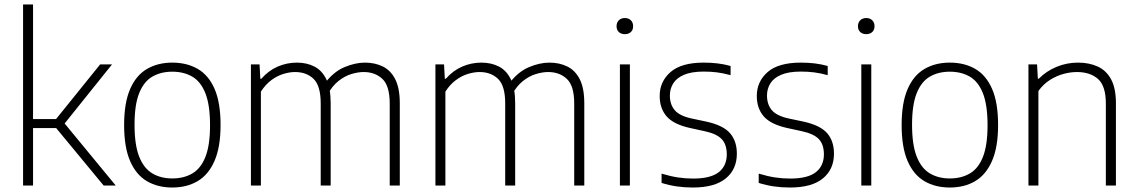

<svg xmlns="http://www.w3.org/2000/svg" viewBox="-20 -828 5077 857"><path d="M442.5 0 214 -276.5 427 -540.5H480L263 -270V-283.5L496.5 0ZM119 -256.5V-296.5H238.5V-256.5ZM83 0V-808H127.5V0Z M749 9Q684.5 9 636 -19.2Q587.5 -47.5 560.8 -109Q534 -170.5 534 -270Q534 -369 560.8 -430.5Q587.5 -492 636 -520.2Q684.5 -548.5 749 -548.5Q814 -548.5 862.5 -520.5Q911 -492.5 937.8 -431.2Q964.5 -370 964.5 -270Q964.5 -171.5 937.5 -109.8Q910.5 -48 862.2 -19.5Q814 9 749 9ZM749 -31.5Q800.5 -31.5 838.5 -53.8Q876.5 -76 897 -128Q917.5 -180 917.5 -269Q917.5 -359 897 -411.2Q876.5 -463.5 838.5 -485.8Q800.5 -508 749 -508Q698 -508 660 -486Q622 -464 601.2 -412.2Q580.5 -360.5 580.5 -271.5Q580.5 -181.5 601.2 -129Q622 -76.5 660 -54Q698 -31.5 749 -31.5Z M1100 0V-540.5H1138.5L1142 -476.5H1146.5Q1178.5 -513 1219.5 -530.8Q1260.5 -548.5 1305 -548.5Q1349 -548.5 1383 -531.2Q1417 -514 1436.5 -474.2Q1456 -434.5 1456 -367.5V0H1411.5V-366Q1411.5 -445 1379.8 -475.8Q1348 -506.5 1297 -506.5Q1272.5 -506.5 1244.8 -498Q1217 -489.5 1191 -470.2Q1165 -451 1144.5 -419V0ZM1719.5 0V-366Q1719.5 -445 1686.8 -475.8Q1654 -506.5 1603 -506.5Q1578 -506.5 1548.2 -497.5Q1518.5 -488.5 1490.5 -466.2Q1462.5 -444 1441.5 -405L1427 -452.5Q1467.5 -507 1516.2 -527.8Q1565 -548.5 1609 -548.5Q1653.5 -548.5 1688.8 -531.2Q1724 -514 1744.2 -474.2Q1764.5 -434.5 1764.5 -367V0Z M1923.5 0V-540.5H1962L1965.5 -476.5H1970Q2002 -513 2043 -530.8Q2084 -548.5 2128.5 -548.5Q2172.5 -548.5 2206.5 -531.2Q2240.5 -514 2260 -474.2Q2279.5 -434.5 2279.5 -367.5V0H2235V-366Q2235 -445 2203.2 -475.8Q2171.5 -506.5 2120.5 -506.5Q2096 -506.5 2068.2 -498Q2040.5 -489.5 2014.5 -470.2Q1988.5 -451 1968 -419V0ZM2543 0V-366Q2543 -445 2510.2 -475.8Q2477.5 -506.5 2426.5 -506.5Q2401.5 -506.5 2371.8 -497.5Q2342 -488.5 2314 -466.2Q2286 -444 2265 -405L2250.5 -452.5Q2291 -507 2339.8 -527.8Q2388.5 -548.5 2432.5 -548.5Q2477 -548.5 2512.2 -531.2Q2547.5 -514 2567.8 -474.2Q2588 -434.5 2588 -367V0Z M2747 0V-540.5H2791.5V0ZM2769 -675.5Q2752.5 -675.5 2742.2 -685Q2732 -694.5 2732 -711Q2732 -727.5 2742.2 -737.5Q2752.5 -747.5 2769 -747.5Q2785.5 -747.5 2795.8 -737.5Q2806 -727.5 2806 -711Q2806 -694.5 2795.8 -685Q2785.5 -675.5 2769 -675.5Z M3072.5 9Q3034.5 9 3000.5 4Q2966.5 -1 2933 -11.5V-53Q2973 -41 3006.2 -36Q3039.5 -31 3074 -31Q3151.5 -31 3187.8 -59.2Q3224 -87.5 3224 -139Q3224 -183.5 3201.2 -207.2Q3178.5 -231 3125 -242.5L3058.5 -257Q2985.5 -273.5 2955 -309.2Q2924.5 -345 2924.5 -399.5Q2924.5 -464 2972.8 -506.2Q3021 -548.5 3121 -548.5Q3153.5 -548.5 3183 -545Q3212.5 -541.5 3241 -533.5V-492.5Q3208 -501.5 3180.2 -505Q3152.5 -508.5 3121.5 -508.5Q3066.5 -508.5 3033.2 -494.2Q3000 -480 2985 -455.8Q2970 -431.5 2970 -401.5Q2970 -362.5 2991 -337Q3012 -311.5 3065 -299.5L3131.5 -285.5Q3207.5 -269 3238.2 -233.8Q3269 -198.5 3269 -142Q3269 -72.5 3219.8 -31.8Q3170.5 9 3072.5 9Z M3506 9Q3468 9 3434 4Q3400 -1 3366.5 -11.5V-53Q3406.5 -41 3439.8 -36Q3473 -31 3507.5 -31Q3585 -31 3621.2 -59.2Q3657.5 -87.5 3657.5 -139Q3657.5 -183.5 3634.8 -207.2Q3612 -231 3558.5 -242.5L3492 -257Q3419 -273.5 3388.5 -309.2Q3358 -345 3358 -399.5Q3358 -464 3406.2 -506.2Q3454.5 -548.5 3554.5 -548.5Q3587 -548.5 3616.5 -545Q3646 -541.5 3674.5 -533.5V-492.5Q3641.5 -501.5 3613.8 -505Q3586 -508.5 3555 -508.5Q3500 -508.5 3466.8 -494.2Q3433.5 -480 3418.5 -455.8Q3403.5 -431.5 3403.5 -401.5Q3403.5 -362.5 3424.5 -337Q3445.5 -311.5 3498.5 -299.5L3565 -285.5Q3641 -269 3671.8 -233.8Q3702.5 -198.5 3702.5 -142Q3702.5 -72.5 3653.2 -31.8Q3604 9 3506 9Z M3824.5 0V-540.5H3869V0ZM3846.5 -675.5Q3830 -675.5 3819.8 -685Q3809.5 -694.5 3809.5 -711Q3809.5 -727.5 3819.8 -737.5Q3830 -747.5 3846.5 -747.5Q3863 -747.5 3873.2 -737.5Q3883.5 -727.5 3883.5 -711Q3883.5 -694.5 3873.2 -685Q3863 -675.5 3846.5 -675.5Z M4219.5 9Q4155 9 4106.5 -19.2Q4058 -47.5 4031.2 -109Q4004.5 -170.5 4004.5 -270Q4004.5 -369 4031.2 -430.5Q4058 -492 4106.5 -520.2Q4155 -548.5 4219.5 -548.5Q4284.5 -548.5 4333 -520.5Q4381.5 -492.5 4408.2 -431.2Q4435 -370 4435 -270Q4435 -171.5 4408 -109.8Q4381 -48 4332.8 -19.5Q4284.5 9 4219.5 9ZM4219.5 -31.5Q4271 -31.5 4309 -53.8Q4347 -76 4367.5 -128Q4388 -180 4388 -269Q4388 -359 4367.5 -411.2Q4347 -463.5 4309 -485.8Q4271 -508 4219.5 -508Q4168.5 -508 4130.5 -486Q4092.5 -464 4071.8 -412.2Q4051 -360.5 4051 -271.5Q4051 -181.5 4071.8 -129Q4092.5 -76.5 4130.5 -54Q4168.5 -31.5 4219.5 -31.5Z M4570.5 0V-540.5H4609L4612.5 -477H4617Q4651.5 -511.5 4696.8 -530Q4742 -548.5 4791.5 -548.5Q4841.5 -548.5 4879.8 -531Q4918 -513.5 4939.5 -473.8Q4961 -434 4961 -366.5V0H4916V-365.5Q4916 -444.5 4881 -475.5Q4846 -506.5 4786.5 -506.5Q4759.5 -506.5 4728.5 -498.5Q4697.5 -490.5 4667.8 -472Q4638 -453.5 4615 -422V0Z"/></svg>

Font: Encode Sans Condensed Thin ExtraLight
Style: Regular
Weight: 250
Version: Version 3.002